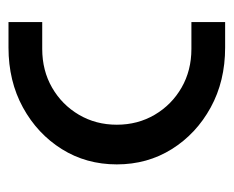

<svg xmlns="http://www.w3.org/2000/svg" viewBox="-69 -481 550 452"><g transform="rotate(-90 206.0 -255.0)"><path d="M320 0Q241 0 179 -34Q117 -68 81 -125.5Q45 -183 45 -255Q45 -327 81 -384.5Q117 -442 179 -476Q241 -510 320 -510H380V-430.6H316.8Q266 -430.6 225.7 -407.4Q185.4 -384.2 161.9 -344.3Q138.4 -304.4 138.4 -255Q138.4 -205.6 161.9 -165.7Q185.4 -125.8 225.7 -102.6Q266 -79.4 316.8 -79.4H380V0Z"/></g></svg>

Font: MuseoModerno Thin
Style: Regular
Weight: 100
Designer: Pablo Cosgaya, Héctor Gatti, Marcela Romero, and the Authors of The MuseoModerno Project.
Foundry: Omnibus-Type Team
Version: Version 1.003